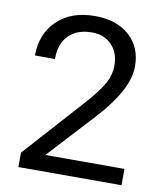

<svg xmlns="http://www.w3.org/2000/svg" viewBox="-82 -787 725 854"><g transform="rotate(10 281.0 -360.5)"><path d="M524.9 0H59.1V-64.9L305.2 -338.4Q359.9 -400.4 380.6 -439.2Q401.4 -478 401.4 -519.5Q401.4 -575.2 367.7 -610.8Q334 -646.5 277.8 -646.5Q210.4 -646.5 173.1 -608.2Q135.7 -569.8 135.7 -501.5H45.4Q45.4 -599.6 108.6 -660.2Q171.9 -720.7 277.8 -720.7Q377 -720.7 434.6 -668.7Q492.2 -616.7 492.2 -530.3Q492.2 -425.3 358.4 -280.3L168 -73.7H524.9Z"/></g></svg>

Font: RobotoDraft
Style: Regular
Weight: 400
Version: Version 2.001101; 2014